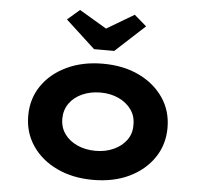

<svg xmlns="http://www.w3.org/2000/svg" viewBox="-55 -843 947 909"><g transform="rotate(5 418.5 -388.0)"><path d="M419 10Q323 10 248 -25.5Q173 -61 130.5 -123.5Q88 -186 88 -266Q88 -347 130.5 -409Q173 -471 248 -506.5Q323 -542 419 -542Q517 -542 591 -506.5Q665 -471 707.5 -409Q750 -347 750 -266Q750 -186 707.5 -123.5Q665 -61 591 -25.5Q517 10 419 10ZM420 -128Q467 -128 505.5 -145.5Q544 -163 566.5 -194Q589 -225 588 -266Q589 -307 566.5 -338.5Q544 -370 505.5 -387.5Q467 -405 420 -405Q372 -405 333 -387.5Q294 -370 272 -338.5Q250 -307 250 -266Q250 -225 272 -194Q294 -163 333 -145.5Q372 -128 420 -128ZM371 -607 231 -736 289 -786 434 -700H404L549 -786L607 -736L467 -607Z"/></g></svg>

Font: Lexend Giga
Style: Bold
Weight: 700
Version: Version 1.007